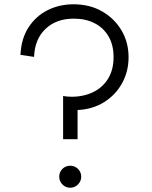

<svg xmlns="http://www.w3.org/2000/svg" viewBox="-20 -860 707 896"><path d="M307.5 16Q293.5 16 281.8 9Q270 2 263.2 -9.8Q256.5 -21.5 256.5 -35.5Q256.5 -49.5 263.2 -61.2Q270 -73 281.8 -79.8Q293.5 -86.5 307.5 -86.5Q322 -86.5 333.5 -79.8Q345 -73 352 -61.2Q359 -49.5 359 -35.5Q359 -21.5 352 -9.8Q345 2 333.5 9Q322 16 307.5 16ZM274.5 -210.5V-412Q284 -410.5 293 -409.5Q302 -408.5 313.5 -408.5Q370.5 -408.5 415 -430.2Q459.5 -452 484.8 -493.5Q510 -535 510 -593.5Q510 -650 486.5 -690.2Q463 -730.5 421.2 -751.8Q379.5 -773 324.5 -773Q242.5 -773 192.2 -725Q142 -677 139 -594.5L75.5 -604Q79 -680 113.5 -732.8Q148 -785.5 202.8 -812.8Q257.5 -840 323 -840Q398.5 -840 456.2 -807Q514 -774 547 -718.2Q580 -662.5 580 -593Q580 -527 550 -472.2Q520 -417.5 466.5 -383.8Q413 -350 342 -346.5V-210.5Z"/></svg>

Font: Spartan Thin
Style: Regular
Weight: 400
Version: Version 1.004